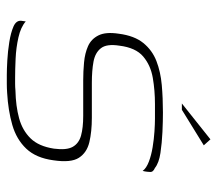

<svg xmlns="http://www.w3.org/2000/svg" viewBox="-58 -590 653 578"><g transform="rotate(90 269.0 -300.5)"><path d="M44 -51Q61 -36 92 -29Q123 -22 156 -20.5Q189 -19 213 -19Q222 -19 232 -19Q242 -19 252 -20Q299 -21 335.5 -31Q372 -41 396 -65.5Q420 -90 427 -136Q432 -174 421.5 -192.5Q411 -211 387.5 -217.5Q364 -224 328 -224Q312 -224 294.5 -224Q277 -224 259 -224Q241 -224 221 -224Q195 -224 167.5 -226.5Q140 -229 118.5 -238.5Q97 -248 86 -270Q75 -292 81 -331Q87 -378 109 -405Q131 -432 163.5 -444.5Q196 -457 235.5 -460.5Q275 -464 318 -464Q344 -464 377 -462.5Q410 -461 440 -456.5Q470 -452 485 -440Q492 -437 495 -433Q498 -429 497 -423Q497 -420 496.5 -416.5Q496 -413 495.5 -409.5Q495 -406 494 -403Q486 -414 466.5 -421.5Q447 -429 422.5 -433Q398 -437 375 -438.5Q352 -440 337 -440H293Q252 -440 214 -433.5Q176 -427 149.5 -404.5Q123 -382 117 -333Q111 -295 124.5 -277.5Q138 -260 165 -255Q192 -250 229 -250Q257 -250 283.5 -250Q310 -250 334 -250Q376 -250 407.5 -242.5Q439 -235 454.5 -211Q470 -187 462 -134Q455 -82 427 -52.5Q399 -23 355.5 -10.5Q312 2 259 5Q245 6 232 6Q219 6 205 6Q189 6 161.5 4.5Q134 3 106 -1.5Q78 -6 59.5 -14Q41 -22 42 -37ZM291 -521 399 -607 417 -587 310 -521Z"/></g></svg>

Font: Genos ExtraLight
Style: Italic
Weight: 250
Italic angle: -8°
Designer: Robert E. Leuschke
Foundry: Robert E. Leuschke
Version: Version 1.010